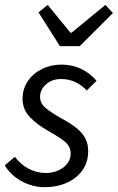

<svg xmlns="http://www.w3.org/2000/svg" viewBox="-22 -767 490 799"><path d="M163.2 12Q130.7 12 98.8 0.9Q66.9 -10.3 40.5 -30.8Q14.1 -51.4 -2.2 -78.9L39.9 -114.5Q63.2 -83.1 96.7 -65.1Q130.3 -47.1 169.4 -47.1Q197 -47.1 220.4 -57.6Q243.9 -68.1 258 -86.4Q272.1 -104.6 272.1 -127.9Q272.1 -145.9 263.7 -159.7Q255.3 -173.4 234.1 -188.2Q212.9 -202.9 175.5 -224.2Q129.6 -250.3 100.8 -281.5Q71.9 -312.7 71.9 -355.4Q71.9 -397.1 93.8 -429.4Q115.8 -461.7 152.6 -479.9Q189.5 -498.1 233.5 -498.1Q278.9 -498.1 315.8 -480.3Q352.8 -462.6 380 -430.7L339.2 -390.4Q318.9 -412.2 291.8 -425.2Q264.7 -438.2 232.2 -438.2Q194.3 -438.2 169.5 -416Q144.8 -393.9 144.8 -364.3Q144.8 -335.7 169.5 -316.2Q194.3 -296.6 231.1 -275.8Q272.2 -253.9 297.1 -233.5Q322 -213.1 333.5 -190.1Q345 -167.1 345 -138.3Q345 -92.7 321.3 -58.8Q297.6 -24.9 256.2 -6.5Q214.8 12 163.2 12ZM227.3 -574.9 138.2 -715.6 176.6 -746.5 271.5 -630.7H275.5L416.6 -746.5L447.9 -712.8L309.7 -574.9Z"/></svg>

Font: Source Sans Variable
Style: Italic
Weight: 200
Italic angle: -11°
Designer: Paul D. Hunt
Foundry: Adobe Systems Incorporated
Version: Version 3.006;hotconv 1.0.111;makeotfexe 2.5.65597